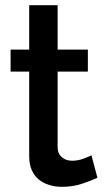

<svg xmlns="http://www.w3.org/2000/svg" viewBox="-20 -715 407 743"><path d="M357 -27Q336 -17 299 -4.5Q262 8 220 8Q194 8 171 1Q148 -6 130.5 -20Q113 -34 103 -56.5Q93 -79 93 -111V-438H21V-523H93V-695H203V-523H320V-438H203V-146Q203 -120 220 -106Q236 -93 259 -93Q282 -93 303 -101Q324 -109 334 -114Z"/></svg>

Font: Oxford Sans SemiBold
Style: Regular
Weight: 600
Designer: Matt McInerney, Pablo Impallari, Rodrigo Fuenzalida
Foundry: Matt McInerney, Pablo Impallari, Rodrigo Fuenzalida
Version: Version 3.000g; ttfautohint (v1.5) -l 8 -r 28 -G 28 -x 14 -D